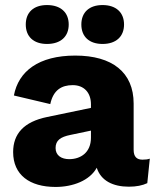

<svg xmlns="http://www.w3.org/2000/svg" viewBox="-20 -730 619 760"><path d="M166 -710C113 -710 82 -681 82 -633C82 -585 113 -556 166 -556C220 -556 252 -585 252 -633C252 -681 220 -710 166 -710ZM386 -710C333 -710 302 -681 302 -633C302 -585 333 -556 386 -556C439 -556 471 -585 471 -633C471 -681 439 -710 386 -710ZM340 -317V-303L167 -267C74 -248 32 -200 32 -128C32 -38 97 10 200 10C268 10 335 -15 363 -66C379 -15 427 9 490 9C520 9 544 4 563 -5L573 -102C565 -99 555 -98 544 -98C521 -98 509 -110 509 -137V-320C509 -444 424 -510 278 -510C133 -510 53 -448 35 -352L179 -318C191 -374 224 -393 268 -393C312 -393 340 -364 340 -317ZM200 -144C200 -174 219 -188 259 -196L340 -213V-185C340 -126 299 -100 254 -100C224 -100 200 -114 200 -144Z"/></svg>

Font: Work Sans
Style: Bold
Weight: 700
Designer: Wei Huang
Foundry: Wei Huang
Version: Version 2.012